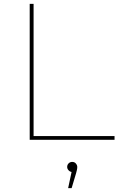

<svg xmlns="http://www.w3.org/2000/svg" viewBox="-20 -720 620 989"><path d="M133 0V-700H153V-19H570V0ZM331 249 351 155 352 166Q342 166 334 158Q326 150 326 140Q326 129 333.5 121.5Q341 114 352 114Q364 114 371 122.5Q378 131 378 140Q378 148 376 156Q374 164 372 172L349 249Z"/></svg>

Font: Montserrat Thin
Style: Regular
Weight: 100
Designer: Julieta Ulanovsky
Foundry: Julieta Ulanovsky
Version: Version 9.000